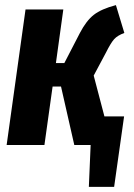

<svg xmlns="http://www.w3.org/2000/svg" viewBox="-20 -568 526 752"><path d="M389 -112H466L427 164H328L335 0H271L219 -229H186L154 0H6L80 -531H228L199 -321H232L293 -439Q318 -487 347.5 -510Q377 -533 434 -548L467 -439Q440 -429 427 -414.5Q414 -400 395 -362L347 -272Z"/></svg>

Font: Fira Sans Extra Condensed
Style: Bold Italic
Weight: 700
Width: 3
Italic angle: -8°
Designer: Carrois Corporate & Edenspiekermann AG
Foundry: Carrois Corporate GbR & Edenspiekermann AG
Version: Version 4.203